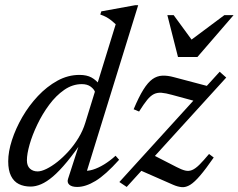

<svg xmlns="http://www.w3.org/2000/svg" viewBox="-20 -730 944 760"><path d="M356.5 -365Q352.5 -377 339 -387Q325.5 -397 304 -397Q267 -397 234.2 -374.2Q201.5 -351.5 174.5 -315Q147.5 -278.5 127.8 -237.2Q108 -196 97.2 -158.2Q86.5 -120.5 86.5 -95.5Q86.5 -73.5 98.5 -62.5Q110.5 -51.5 129 -51.5Q143.5 -51.5 164 -61.5Q184.5 -71.5 207 -89.2Q229.5 -107 251.2 -131Q273 -155 290.5 -183.8Q308 -212.5 317.5 -243.5L438 -634Q429 -642.5 420.5 -649.2Q412 -656 401.8 -661.8Q391.5 -667.5 377 -672.5L381 -685L515.5 -709.5H527L318.5 -35.5L310 -54.5Q326.5 -52 347.8 -58.5Q369 -65 392.2 -79.2Q415.5 -93.5 437.5 -113.5L451.5 -97.5Q397.5 -37.5 358.2 -13.8Q319 10 285.5 10Q264 10 254.2 1Q244.5 -8 249.5 -22.5L301.5 -183.5H314.5Q276.5 -127.5 245.8 -90.2Q215 -53 189.8 -31.5Q164.5 -10 142.8 -0.8Q121 8.5 101.5 8.5Q74.5 8.5 54.5 -1.5Q34.5 -11.5 23.5 -33.8Q12.5 -56 12.5 -91.5Q12.5 -129.5 27.2 -175.2Q42 -221 68.2 -266.5Q94.5 -312 130 -349.8Q165.5 -387.5 207.2 -410.5Q249 -433.5 294.5 -433.5Q323.5 -433.5 342.2 -423.2Q361 -413 376.5 -392.5ZM452.5 -9.5 849.5 -446 875.5 -423 481.5 10ZM530.5 -288.5 509 -297.5Q529.5 -346.5 547.5 -375.2Q565.5 -404 583.5 -416.8Q601.5 -429.5 622.2 -430.5Q643 -431.5 668.5 -424.5L823.5 -383.5L777 -323L661 -354.5Q636 -361.5 619.2 -362.8Q602.5 -364 589.2 -357.5Q576 -351 562.5 -334.5Q549 -318 530.5 -288.5ZM665.5 1.5 530 -58 583 -118 678.5 -69Q698.5 -58.5 712.8 -55Q727 -51.5 740 -56.8Q753 -62 768.8 -77.5Q784.5 -93 807.5 -120.5L826 -106.5Q794.5 -61 772.2 -35Q750 -9 733 1.5Q716 12 700 10.8Q684 9.5 665.5 1.5ZM904.5 -670 761.5 -504.5H684.5L642.5 -670H667.5L742.5 -567.5H730.5L868 -670Z"/></svg>

Font: Newsreader Text
Style: Italic
Weight: 400
Italic angle: -17°
Designer: Hugues Gentile
Foundry: Production Type
Version: Version 1.001